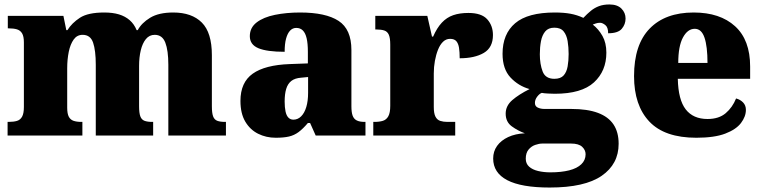

<svg xmlns="http://www.w3.org/2000/svg" viewBox="-20 -607 3417 860"><path d="M14 0V-61H18Q41 -61 56 -65.5Q71 -70 79 -84.5Q87 -99 87 -128V-417Q87 -444 79 -457.5Q71 -471 56 -475.5Q41 -480 19 -480H15V-536H264L277 -472H282Q302 -504 338 -527.5Q374 -551 447 -551Q485 -551 513 -542.5Q541 -534 561 -516.5Q581 -499 592 -472H597Q614 -504 652.5 -527.5Q691 -551 756 -551Q839 -551 884 -506Q929 -461 929 -360V-131Q929 -101 934.5 -86Q940 -71 953 -66Q966 -61 988 -61H992V0H734V-317Q734 -381 720.5 -416Q707 -451 673 -451Q649 -451 633.5 -432Q618 -413 610.5 -381.5Q603 -350 603 -312V-131Q603 -101 608.5 -86Q614 -71 627 -66Q640 -61 662 -61H666V0H409V-317Q409 -381 397 -416Q385 -451 350 -451Q325 -451 310 -430Q295 -409 288 -375Q281 -341 281 -301V-125Q281 -98 288 -84.5Q295 -71 309 -66Q323 -61 345 -61H349V0Z M1215 10Q1172 10 1136 -8Q1100 -26 1078.5 -62.5Q1057 -99 1057 -155Q1057 -238 1112 -277Q1167 -316 1278 -320L1359 -323V-375Q1359 -412 1353.5 -435.5Q1348 -459 1336.5 -470.5Q1325 -482 1307 -482Q1291 -482 1279.5 -470Q1268 -458 1261.5 -434.5Q1255 -411 1255 -375Q1176 -375 1137.5 -391Q1099 -407 1099 -445Q1099 -483 1129.5 -506.5Q1160 -530 1211.5 -540.5Q1263 -551 1324 -551Q1439 -551 1496.5 -513.5Q1554 -476 1554 -383V-131Q1554 -104 1559.5 -89Q1565 -74 1578 -67.5Q1591 -61 1613 -61H1617V0H1394L1369 -56H1359Q1337 -30 1317.5 -15.5Q1298 -1 1274.5 4.5Q1251 10 1215 10ZM1294 -71Q1314 -71 1329 -86Q1344 -101 1352 -128Q1360 -155 1360 -191V-262L1329 -259Q1301 -257 1285 -244.5Q1269 -232 1262 -209Q1255 -186 1255 -152Q1255 -126 1259 -107.5Q1263 -89 1272 -80Q1281 -71 1294 -71Z M1652 0V-61H1657Q1680 -61 1695.5 -66Q1711 -71 1719.5 -86.5Q1728 -102 1728 -133V-407Q1728 -437 1721.5 -451.5Q1715 -466 1701 -470.5Q1687 -475 1665 -475H1661V-536H1894L1915 -443H1920Q1937 -482 1959 -505.5Q1981 -529 2010 -539Q2039 -549 2078 -549Q2137 -549 2162.5 -520.5Q2188 -492 2188 -450Q2188 -394 2147 -370Q2106 -346 2039 -346Q2039 -374 2036 -393Q2033 -412 2024 -422.5Q2015 -433 1996 -433Q1978 -433 1964.5 -420Q1951 -407 1942 -384.5Q1933 -362 1928 -334.5Q1923 -307 1923 -278V-128Q1923 -99 1930.5 -84.5Q1938 -70 1952 -65.5Q1966 -61 1984 -61H2019V0Z M2442 233Q2315 233 2252 200Q2189 167 2189 103Q2189 71 2206.5 46.5Q2224 22 2256 7Q2288 -8 2331 -10Q2300 -21 2272.5 -41Q2245 -61 2245 -98Q2245 -133 2274.5 -158.5Q2304 -184 2352 -208Q2302 -222 2266.5 -260Q2231 -298 2231 -366Q2231 -455 2287.5 -503Q2344 -551 2465 -551Q2505 -551 2535 -545.5Q2565 -540 2593 -527Q2610 -545 2626.5 -558.5Q2643 -572 2663 -579.5Q2683 -587 2710 -587Q2745 -587 2763.5 -568.5Q2782 -550 2782 -524Q2782 -498 2765 -478Q2748 -458 2704 -458Q2704 -485 2691 -495Q2678 -505 2668 -505Q2657 -505 2649 -502Q2641 -499 2635 -497Q2661 -477 2678.5 -446Q2696 -415 2696 -371Q2696 -289 2640.5 -238Q2585 -187 2465 -187Q2455 -187 2435 -188Q2415 -189 2407 -191Q2397 -188 2386.5 -174.5Q2376 -161 2376 -146Q2376 -131 2389 -125Q2402 -119 2419 -119H2539Q2611 -119 2658 -101.5Q2705 -84 2728 -49.5Q2751 -15 2751 37Q2751 128 2675 180.5Q2599 233 2442 233ZM2445 165Q2494 165 2529.5 156Q2565 147 2584 128.5Q2603 110 2603 84Q2603 65 2587.5 50.5Q2572 36 2538 36H2409Q2395 36 2377.5 42Q2360 48 2347.5 63Q2335 78 2335 104Q2335 126 2350 139.5Q2365 153 2390.5 159Q2416 165 2445 165ZM2463 -254Q2491 -254 2504.5 -269Q2518 -284 2522.5 -309.5Q2527 -335 2527 -365Q2527 -396 2522.5 -423Q2518 -450 2504.5 -466.5Q2491 -483 2463 -483Q2436 -483 2422 -466Q2408 -449 2403 -422Q2398 -395 2398 -364Q2398 -320 2410.5 -287Q2423 -254 2463 -254Z M3099 10Q2957 10 2888.5 -62.5Q2820 -135 2820 -266Q2820 -407 2890 -479Q2960 -551 3087 -551Q3205 -551 3272.5 -489.5Q3340 -428 3340 -309V-254H3016Q3018 -160 3051.5 -117Q3085 -74 3149 -74Q3200 -74 3230.5 -100Q3261 -126 3277 -166Q3296 -161 3308.5 -148Q3321 -135 3321 -115Q3321 -85 3299 -56Q3277 -27 3228.5 -8.5Q3180 10 3099 10ZM3149 -325Q3149 -399 3135.5 -438.5Q3122 -478 3092 -478Q3060 -478 3039 -439Q3018 -400 3018 -325Z"/></svg>

Font: Noto Serif Hebrew Black
Style: Regular
Weight: 900
Version: Version 2.003